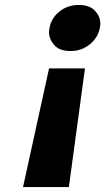

<svg xmlns="http://www.w3.org/2000/svg" viewBox="-20 -592 432 775"><path d="M298 -572Q342 -572 363.5 -548.5Q385 -525 385 -497Q385 -489 383 -480Q376 -440 342.5 -413Q309 -386 265 -386Q220 -386 199 -410Q178 -434 178 -462Q178 -471 180 -480Q187 -519 220 -545.5Q253 -572 298 -572ZM178 -316H323L258 163H73Z"/></svg>

Font: Fz Poppins
Style: Bold Italic
Weight: 700
Italic angle: -10°
Designer: Ninad Kale (Devanagari), Jonny Pinhorn (Latin)
Foundry: Indian Type Foundry
Version: Vit hóa bi Vntype.Com & FontZin.Com